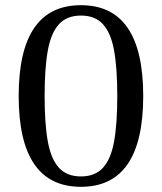

<svg xmlns="http://www.w3.org/2000/svg" viewBox="-20 -700 624 740"><path d="M52 -330Q52 -680 292 -680Q532 -680 532 -330Q532 20 292 20Q52 20 52 -330ZM432 -330Q432 -439 419.5 -506.5Q407 -574 376.5 -607Q346 -640 292 -640Q238 -640 207.5 -607Q177 -574 164.5 -506.5Q152 -439 152 -330Q152 -221 164.5 -153.5Q177 -86 207.5 -53Q238 -20 292 -20Q346 -20 376.5 -53Q407 -86 419.5 -153.5Q432 -221 432 -330Z"/></svg>

Font: El Messiri
Style: Regular
Weight: 400
Designer: Mohamed Gaber
Foundry: Kief Type Foundry
Version: Version 2.006